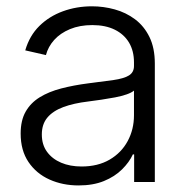

<svg xmlns="http://www.w3.org/2000/svg" viewBox="-20 -563 576 594"><path d="M223.1 10.7Q173.8 10.7 133.1 -7.6Q92.3 -25.9 68.1 -61.8Q43.9 -97.7 43.9 -149.9Q43.9 -190.4 59.3 -217.5Q74.7 -244.6 102.8 -262Q130.9 -279.3 169.2 -289.3Q207.5 -299.3 253.4 -305.2Q299.8 -311 331.1 -315.4Q362.3 -319.8 378.4 -329.3Q394.5 -338.9 394.5 -358.9V-370.1Q394.5 -405.3 379.2 -431.2Q363.8 -457 335 -471.2Q306.2 -485.4 265.6 -485.4Q226.6 -485.4 196.5 -472.9Q166.5 -460.4 147.7 -439.5Q128.9 -418.5 122.1 -392.6L58.1 -407.2Q71.3 -452.6 101.8 -482.7Q132.3 -512.7 174.6 -528.1Q216.8 -543.5 264.6 -543.5Q300.3 -543.5 335 -533.9Q369.6 -524.4 397.7 -503.4Q425.8 -482.4 442.4 -448.5Q459 -414.6 459 -366.2V0H395V-85.4H391.1Q379.9 -61 357.4 -38.8Q335 -16.6 301.5 -2.9Q268.1 10.7 223.1 10.7ZM232.4 -47.9Q282.7 -47.9 319.1 -69.1Q355.5 -90.3 375 -126.5Q394.5 -162.6 394.5 -206.5V-282.7Q387.2 -276.4 371.8 -271Q356.4 -265.6 335.9 -261.7Q315.4 -257.8 293.7 -254.6Q272 -251.5 252.9 -249Q208 -243.7 175.8 -231.7Q143.6 -219.7 126.5 -199.2Q109.4 -178.7 109.4 -147Q109.4 -115.2 125.5 -93.3Q141.6 -71.3 169.2 -59.6Q196.8 -47.9 232.4 -47.9Z"/></svg>

Font: Inter 20pt Light
Style: Regular
Weight: 300
Version: Version 4.001;git-66647c0bb